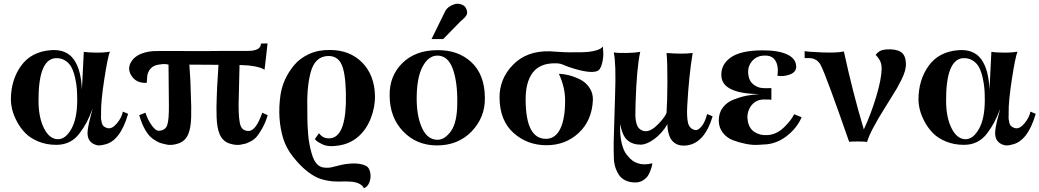

<svg xmlns="http://www.w3.org/2000/svg" viewBox="-20 -755 5533 1022"><path d="M662 -149Q619 -1 534 15Q524 18 510.5 19Q497 20 479.5 12Q462 4 452 -15Q447 -26 446 -40.5Q445 -55 449.5 -79.5Q454 -104 458.5 -121Q463 -138 473 -176Q456 -132 441.5 -104.5Q427 -77 404 -46Q381 -15 350 0.5Q319 16 280 16Q228 16 185 -1.5Q142 -19 115.5 -46Q89 -73 71 -106.5Q53 -140 45.5 -170Q38 -200 38 -225Q38 -329 92 -404.5Q146 -480 251 -488Q333 -494 372.5 -439Q412 -384 416 -277L426 -479Q443 -476 486.5 -475Q530 -474 565 -480Q553 -450 535 -332.5Q517 -215 518 -158V-143Q517 -128 518 -121.5Q519 -115 521.5 -102.5Q524 -90 532 -83Q540 -76 552 -73Q576 -67 602 -98Q628 -129 634 -161ZM391 -223Q391 -255 389 -282Q387 -309 379.5 -342Q372 -375 360 -397.5Q348 -420 325 -434Q302 -448 271 -445Q183 -433 185 -213Q186 -127 215 -70.5Q244 -14 289 -14Q329 -14 360 -69Q391 -124 391 -223Z M1405 -142Q1393 -102 1376 -72Q1359 -42 1346 -27Q1333 -12 1313.5 -2Q1294 8 1287 9.5Q1280 11 1266 14Q1239 21 1202 9Q1165 -3 1149 -41Q1135 -74 1133 -130.5Q1131 -187 1134 -246Q1135 -287 1139 -344.5Q1143 -402 1143 -410L988 -411Q995 -318 996 -246Q999 -187 997.5 -130.5Q996 -74 982 -41Q966 -3 928.5 9Q891 21 865 14Q863 14 860 13Q842 9 829.5 4.5Q817 0 795 -15Q773 -30 754 -62Q735 -94 721 -142L754 -155Q769 -112 789.5 -85Q810 -58 825 -59Q859 -60 869.5 -87.5Q880 -115 879 -198L877 -411Q870 -413 858.5 -414Q847 -415 821.5 -410.5Q796 -406 782 -390Q774 -382 769.5 -371Q765 -360 764 -352.5Q763 -345 762.5 -332Q762 -319 761 -314Q705 -311 679 -353Q654 -393 683 -433Q712 -473 786 -482Q794 -484 923.5 -483.5Q1053 -483 1065 -483Q1113 -484 1298 -484Q1369 -484 1369 -523L1404 -524Q1403 -515 1401.5 -500.5Q1400 -486 1396.5 -455Q1393 -424 1390.5 -403.5Q1388 -383 1388 -384Q1368 -396 1334.5 -402Q1301 -408 1278 -408L1255 -409Q1252 -304 1250 -198Q1250 -113 1261 -85Q1272 -57 1305 -58Q1343 -60 1376 -155Z M1976 -246Q1977 -184 1953 -123.5Q1929 -63 1885 -26Q1843 10 1784 19.5Q1725 29 1694 12Q1664 -2 1656 -15L1678 -46Q1696 -21 1722 -19Q1814 -9 1821 -201Q1824 -331 1805 -394Q1786 -457 1729 -457Q1693 -457 1669 -435Q1645 -413 1633.5 -369.5Q1622 -326 1618 -275.5Q1614 -225 1616 -155Q1616 -154 1616 -131.5Q1616 -109 1617 -91.5Q1618 -74 1620 -44.5Q1622 -15 1626.5 8.5Q1631 32 1637.5 57Q1644 82 1654.5 100.5Q1665 119 1679 128Q1691 136 1709.5 137.5Q1728 139 1742.5 136Q1757 133 1777 127.5Q1797 122 1804 121Q1888 106 1930 129Q1945 137 1950.5 162.5Q1956 188 1947 213.5Q1938 239 1917 247Q1911 231 1886 220Q1862 210 1815 211Q1768 212 1747 210Q1698 204 1668 190Q1638 176 1607 150Q1575 124 1539.5 79Q1504 34 1488 -16Q1455 -124 1473 -249Q1479 -291 1497 -331Q1515 -371 1545.5 -408Q1576 -445 1625.5 -467.5Q1675 -490 1736 -489Q1841 -489 1907 -423Q1973 -357 1976 -246Z M2466 -695Q2467 -688 2466 -682.5Q2465 -677 2460.5 -670.5Q2456 -664 2453.5 -661.5Q2451 -659 2443 -651.5Q2435 -644 2433 -643L2339 -547H2277L2349 -694Q2363 -721 2398 -732Q2416 -739 2438.5 -730.5Q2461 -722 2466 -695ZM2561 -235Q2563 -131 2490.5 -55.5Q2418 20 2303 19Q2196 18 2125.5 -56Q2055 -130 2054 -245Q2052 -350 2121 -418.5Q2190 -487 2306 -488Q2418 -490 2489 -424Q2560 -358 2561 -235ZM2414 -204Q2416 -316 2390.5 -387.5Q2365 -459 2308 -459Q2260 -459 2228.5 -398.5Q2197 -338 2198 -223Q2199 -131 2228 -70.5Q2257 -10 2311 -11Q2348 -12 2380.5 -57Q2413 -102 2414 -204Z M3190 -508Q3189 -503 3191 -477Q3193 -451 3184.5 -416.5Q3176 -382 3157 -376Q3116 -362 3009 -398Q3000 -401 2986 -407Q2972 -413 2962.5 -415.5Q2953 -418 2939 -418Q2854 -420 2815 -367.5Q2776 -315 2778 -218Q2780 -16 2886 -16Q2936 -16 2962 -69Q2988 -122 2988 -218Q2989 -288 2955 -362Q2977 -362 3006 -355Q3035 -348 3066 -333Q3097 -318 3117 -289Q3137 -260 3136 -223Q3131 -113 3060.5 -47.5Q2990 18 2889 18Q2787 18 2714 -47Q2641 -112 2639 -232Q2637 -334 2710 -409.5Q2783 -485 2906 -482Q2907 -482 2942.5 -479.5Q2978 -477 3010 -476.5Q3042 -476 3081.5 -477Q3121 -478 3150.5 -486Q3180 -494 3190 -508Z M3773 -136Q3728 16 3624 20Q3572 22 3548 -20Q3541 -34 3537 -52.5Q3533 -71 3533 -82V-94Q3502 -43 3461.5 -14Q3421 15 3390 15Q3348 15 3320.5 -8Q3293 -31 3281 -95Q3279 -38 3288.5 4Q3298 46 3315 67.5Q3332 89 3345.5 99Q3359 109 3372 113Q3408 126 3452 114Q3452 118 3451 124.5Q3450 131 3444 148Q3438 165 3430 178.5Q3422 192 3405 203.5Q3388 215 3367 216Q3340 217 3319.5 209.5Q3299 202 3286.5 190Q3274 178 3265.5 160.5Q3257 143 3253.5 129Q3250 115 3248 100Q3246 44 3246.5 5.5Q3247 -33 3250.5 -131.5Q3254 -230 3254 -249Q3260 -416 3247 -476Q3272 -472 3316.5 -473Q3361 -474 3388 -479Q3369 -397 3363 -204Q3362 -171 3362 -144Q3362 -117 3368.5 -95.5Q3375 -74 3390 -65Q3423 -43 3466 -78Q3487 -96 3502.5 -115Q3518 -134 3523 -144L3528 -155Q3532 -212 3532.5 -317Q3533 -422 3528 -473Q3612 -466 3667 -473Q3647 -353 3638 -190Q3635 -130 3642.5 -100Q3650 -70 3679 -63Q3694 -59 3713 -80.5Q3732 -102 3744 -148Z M4247 -131Q4224 -77 4173.5 -35.5Q4123 6 4063 13Q4045 14 4015 16Q3985 18 3948.5 10.5Q3912 3 3880.5 -9Q3849 -21 3827.5 -48.5Q3806 -76 3806 -114Q3806 -154 3827.5 -182.5Q3849 -211 3885 -225Q3921 -239 3953.5 -245.5Q3986 -252 4022 -254Q3827 -257 3820 -348Q3815 -409 3867.5 -447.5Q3920 -486 4034 -487Q4122 -488 4170.5 -465Q4219 -442 4218 -398Q4217 -370 4183 -358Q4149 -346 4118 -352Q4126 -404 4106 -434.5Q4086 -465 4034 -458Q3998 -452 3977 -421.5Q3956 -391 3965 -348Q3973 -308 4016 -291Q4026 -287 4043.5 -286Q4061 -285 4073 -286H4086V-285V-284V-283V-282V-281V-280V-279V-278V-277V-276V-275V-274V-273V-271V-270V-269V-268V-267V-265V-264V-263V-261V-260V-258V-257V-255V-254V-252V-251V-249V-247V-246V-244V-243V-241V-239V-237V-236V-234V-224L4074 -225Q4062 -226 4045 -225.5Q4028 -225 4017 -221Q3985 -209 3969.5 -178Q3954 -147 3960 -114Q3966 -72 3996 -52.5Q4026 -33 4066 -36Q4114 -39 4153.5 -77.5Q4193 -116 4207 -147Z M4802 -419Q4803 -400 4797.5 -379Q4792 -358 4778 -330Q4764 -302 4754.5 -285.5Q4745 -269 4721.5 -231.5Q4698 -194 4690 -181Q4612 -57 4595 1Q4585 -2 4547 -2Q4509 -2 4500 0Q4378 -351 4349 -408Q4345 -416 4339.5 -422Q4334 -428 4329.5 -432Q4325 -436 4318 -439Q4311 -442 4306.5 -443.5Q4302 -445 4294 -445.5Q4286 -446 4283.5 -446Q4281 -446 4272.5 -446Q4264 -446 4263 -446V-483Q4281 -479 4357 -476Q4433 -473 4472 -481Q4519 -263 4578 -66Q4616 -147 4644 -240.5Q4672 -334 4673 -389Q4673 -403 4670 -415.5Q4667 -428 4662 -436Q4657 -444 4652 -450.5Q4647 -457 4644 -460L4641 -462L4643 -465Q4645 -468 4649 -472Q4653 -476 4659 -480.5Q4665 -485 4675.5 -488Q4686 -491 4699 -492Q4747 -495 4773.5 -479.5Q4800 -464 4802 -419Z M5493 -149Q5450 -1 5365 15Q5355 18 5341.5 19Q5328 20 5310.5 12Q5293 4 5283 -15Q5278 -26 5277 -40.5Q5276 -55 5280.5 -79.5Q5285 -104 5289.5 -121Q5294 -138 5304 -176Q5287 -132 5272.5 -104.5Q5258 -77 5235 -46Q5212 -15 5181 0.5Q5150 16 5111 16Q5059 16 5016 -1.5Q4973 -19 4946.5 -46Q4920 -73 4902 -106.5Q4884 -140 4876.5 -170Q4869 -200 4869 -225Q4869 -329 4923 -404.5Q4977 -480 5082 -488Q5164 -494 5203.5 -439Q5243 -384 5247 -277L5257 -479Q5274 -476 5317.5 -475Q5361 -474 5396 -480Q5384 -450 5366 -332.5Q5348 -215 5349 -158V-143Q5348 -128 5349 -121.5Q5350 -115 5352.5 -102.5Q5355 -90 5363 -83Q5371 -76 5383 -73Q5407 -67 5433 -98Q5459 -129 5465 -161ZM5222 -223Q5222 -255 5220 -282Q5218 -309 5210.5 -342Q5203 -375 5191 -397.5Q5179 -420 5156 -434Q5133 -448 5102 -445Q5014 -433 5016 -213Q5017 -127 5046 -70.5Q5075 -14 5120 -14Q5160 -14 5191 -69Q5222 -124 5222 -223Z"/></svg>

Font: GFS Artemisia
Style: Bold
Weight: 700
Designer: Designed by Takis Katsoulidis.
Foundry: Designed by Takis Katsoulidis.
Version: Version 1.0